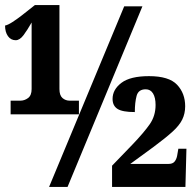

<svg xmlns="http://www.w3.org/2000/svg" viewBox="-38 -739 758 759"><path d="M4 -287V-341H42Q59 -341 73 -351.5Q87 -362 87 -387V-650Q70 -620 55 -600Q40 -580 24 -580Q5 -580 -6.5 -596Q-18 -612 -18 -638Q-7 -640 11.5 -652Q30 -664 48 -678L100 -719H197V-387Q197 -362 209 -351.5Q221 -341 238 -341H274V-287ZM156 0 453 -714H525L229 0ZM405 0V-84L486 -168Q531 -215 554 -248Q577 -281 577 -324Q577 -353 567 -369.5Q557 -386 538 -386Q509 -386 502 -360Q495 -334 495 -296Q446 -296 426.5 -308.5Q407 -321 407 -348Q407 -385 442 -411.5Q477 -438 551 -438Q630 -438 662 -404Q694 -370 694 -319Q694 -290 682.5 -266.5Q671 -243 644 -218.5Q617 -194 570 -159L477 -91H628Q644 -91 651.5 -99.5Q659 -108 662 -122L667 -151H699L695 0Z"/></svg>

Font: Noto Serif ExtraCondensed Black
Style: Regular
Weight: 900
Width: 2
Designer: Monotype Design Team
Foundry: Monotype Imaging Inc.
Version: Version 2.015; ttfautohint (v1.8.4.7-5d5b)